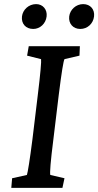

<svg xmlns="http://www.w3.org/2000/svg" viewBox="-20 -915 478 935"><path d="M35 0H284L294 -47L225 -63C222 -73 226 -127 240 -237L266 -452C280 -565 289 -618 294 -627L367 -644L369 -690H120L112 -644L180 -627C182 -618 177 -557 164 -452L138 -237C125 -135 115 -74 111 -63L39 -47ZM87 -835C83 -800 105 -774 142 -774C175 -774 203 -800 207 -835C211 -868 189 -895 156 -895C120 -895 91 -868 87 -835ZM317 -835C313 -800 336 -774 371 -774C406 -774 434 -800 438 -835C442 -868 421 -895 385 -895C350 -895 321 -868 317 -835Z"/></svg>

Font: TPK Tissa Web Medium
Style: Italic
Weight: 500
Italic angle: -7°
Designer: Jacques Le Bailly, Suppakit Chalermlarp | Katatrad Co.,Ltd.
Foundry: Jacques Le Bailly, Cadson Demak Co.,Ltd.
Version: Version 5.000;Glyphs 3.1.2 (3151)